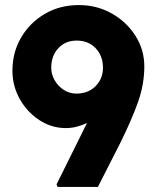

<svg xmlns="http://www.w3.org/2000/svg" viewBox="-20 -737 616 757"><path d="M207 0 203 -10 323 -252Q280 -232 240 -232Q183 -232 135 -263.5Q87 -295 58 -346.5Q29 -398 29 -458Q29 -531 63.5 -589.5Q98 -648 157 -682.5Q216 -717 291 -717Q362 -717 420.5 -684Q479 -651 514 -596Q549 -541 549 -475Q549 -405 524.5 -335.5Q500 -266 454 -173L366 0ZM281 -368Q328 -368 357 -397.5Q386 -427 386 -470Q386 -516 357.5 -546.5Q329 -577 282 -577Q238 -577 210 -547Q182 -517 182 -470Q182 -444 195.5 -420.5Q209 -397 231.5 -382.5Q254 -368 281 -368Z"/></svg>

Font: Readex Pro
Style: Bold
Weight: 700
Designer: Bonnie Shaver-Troup, Thomas Jockin
Foundry: Lexend
Version: Version 1.203; ttfautohint (v1.8.3)